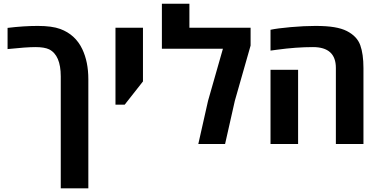

<svg xmlns="http://www.w3.org/2000/svg" viewBox="-20 -780 2064 1040"><path d="M306.6 -623Q388.2 -592.8 425.8 -513.7Q458.5 -444.8 458.5 -351.1V240.2H309.1V-366.2Q309.1 -481 246.1 -512.7Q220.7 -524.9 171.9 -524.9Q123 -524.9 21 -514.2V-628.9Q107.9 -639.6 184.8 -639.6Q261.7 -639.6 306.6 -623Z M605.5 -212.9V-629.9H754.4V-338.9L655.3 -212.9Z M1005.9 -629.9H1337.4V-533.2L1252 -233.9L1199.2 0H1054.2L1106.9 -233.9L1187.5 -516.1H856.9V-759.8H1005.9Z M1594.7 0H1445.3V-401.9H1594.7ZM1858.9 -611.8Q1914.1 -583.5 1931.4 -535.4Q1948.7 -487.3 1948.7 -411.6V0H1799.3V-412.1Q1799.3 -524.9 1675.3 -524.9Q1584 -524.9 1480.5 -510.7L1445.3 -505.9V-618.7Q1481 -626.5 1554.4 -633.1Q1627.9 -639.6 1688.5 -639.6Q1749 -639.6 1790 -632.8Q1831.1 -626 1858.9 -611.8Z"/></svg>

Font: OpenSansHebrew-Bold
Style: Bold
Weight: 700
Foundry: Ascender Corporation, Yanek Iontef
Version: Version 2.001;PS 002.001;hotconv 1.0.70;makeotf.lib2.5.58329